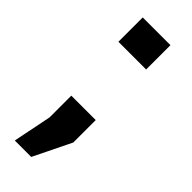

<svg xmlns="http://www.w3.org/2000/svg" viewBox="-228 -556 739 739"><g transform="rotate(45 141.0 -186.5)"><path d="M206.1 1.5 130.9 155.3H41.5L73.2 -2.4V-120.6H206.1ZM205.6 -395.5H54.7V-527.8H205.6Z"/></g></svg>

Font: Ufes Sans ExtraBold
Style: Regular
Weight: 800
Designer: Ricardo Esteves & Filipe Motta
Foundry: ProDesignUfes - Ricardo Esteves, Filipe Motta (This is a derivative work, based on Roboto family, by Christian Robertson
Version: Version 2.0